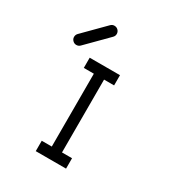

<svg xmlns="http://www.w3.org/2000/svg" viewBox="-179 -913 899 977"><g transform="rotate(30 270.0 -424.5)"><path d="M57 -649Q57 -662 66 -671L186 -792Q195 -801 207 -801Q220 -801 229 -792Q238 -783 238 -770Q238 -758 229 -749L109 -628Q100 -619 87 -619Q75 -619 66 -628Q57 -637 57 -649ZM179 -597H357V-537H298V-109H357V-48H179V-109H238V-537H179Z"/></g></svg>

Font: IBM 3270
Style: Regular
Weight: 400
Monospace: yes
Version: Version 2.3.1